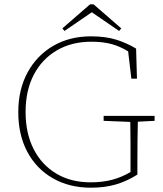

<svg xmlns="http://www.w3.org/2000/svg" viewBox="-20 -859 757 893"><path d="M403 14Q302 14 225.5 -30Q149 -74 107 -153Q65 -232 65 -337Q65 -443 108.5 -522.5Q152 -602 228 -646Q304 -690 403 -690Q471 -690 520.5 -674.5Q570 -659 613 -633L617 -493H591L576 -620Q539 -643 499 -654Q459 -665 405 -665Q313 -665 244 -624.5Q175 -584 137 -511Q99 -438 99 -338Q99 -239 136.5 -165.5Q174 -92 242 -51.5Q310 -11 401 -11Q457 -11 502 -23Q547 -35 587 -59V-98Q587 -146 587 -194.5Q587 -243 586 -292L462 -297V-320H699V-297L621 -293Q620 -249 619.5 -201.5Q619 -154 619 -98V-47Q570 -16 518.5 -1Q467 14 403 14ZM415 -839 544 -727 534 -715 407 -802 280 -715 270 -727 399 -839Z"/></svg>

Font: Source Serif 4 SmText ExtraLight
Style: Regular
Weight: 200
Designer: Frank Grießhammer
Foundry: Adobe
Version: Version 4.005;hotconv 1.1.0;makeotfexe 2.6.0